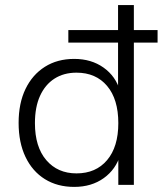

<svg xmlns="http://www.w3.org/2000/svg" viewBox="-20 -725 638 753"><path d="M271 8Q205 8 156 -22.5Q107 -53 80 -109.5Q53 -166 53 -243Q53 -320 80 -376Q107 -432 156 -463Q205 -494 271 -494Q338 -494 386 -460Q434 -426 451 -368H443V-558H248V-607H443V-705H505V-607H598V-558H505V0H444V-119H452Q435 -61 387 -26.5Q339 8 271 8ZM280 -45Q356 -45 400 -97Q444 -149 444 -242Q444 -336 400 -388Q356 -440 280 -440Q230 -440 193.5 -416.5Q157 -393 137 -349Q117 -305 117 -242Q117 -149 161.5 -97Q206 -45 280 -45Z"/></svg>

Font: Nunito Sans 11pt Light
Style: Regular
Weight: 300
Version: Version 3.101;gftools[0.9.27]